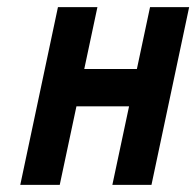

<svg xmlns="http://www.w3.org/2000/svg" viewBox="-20 -520 552 540"><path d="M365 -326H217L254 -500H143L37 0H148L195 -221H343L296 0H406L512 -500H402Z"/></svg>

Font: Advent Pro
Style: Italic
Weight: 400
Italic angle: -12°
Designer: VivaRado, Andreas Kalpakidis
Foundry: VivaRado, Andreas Kalpakidis
Version: Version 3.000